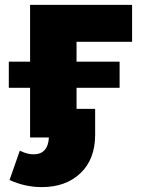

<svg xmlns="http://www.w3.org/2000/svg" viewBox="-20 -562 578 785"><path d="M103 -203H16V-310H103V-542H520V-391H293V-310H469V-203H293V-117H369V-11Q369 89 309 146Q249 203 151 203Q83 203 19 174L61 54Q91 69 117 69Q176 69 180 0H103Z"/></svg>

Font: Chess Sans ExtraBold
Style: Regular
Weight: 800
Designer: Wolf Bōese
Foundry: Wolf Bōese
Version: Version 7.223